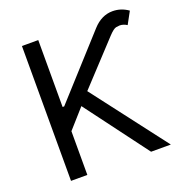

<svg xmlns="http://www.w3.org/2000/svg" viewBox="-131 -854 934 973"><g transform="rotate(-20 336.0 -368.0)"><path d="M626.4 0H519.9L267 -338.1L176.1 -235.8V0H88.1V-727.3H176.1V-366.5H184.7L473 -684.7Q519.9 -736.2 579.2 -736.2Q624.6 -736.2 663.4 -708.8L627.8 -643.5Q608.7 -655.9 588.8 -655.9Q584.5 -655.9 570.1 -653.8Q555.8 -651.6 528.4 -622.2L321 -399.1Z"/></g></svg>

Font: Linik Sans
Style: Regular
Weight: 400
Designer: Rasmus Andersson (font), Marc Monis (original base), Kil Hyung-jin (Pretendard portions), Cristiano Sobral (main changes
Foundry: rsms
Version: Version 3.018;May 31, 2022;FontCreator 14.0.0.2814 64-bit; t